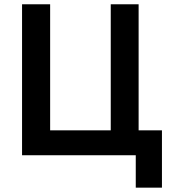

<svg xmlns="http://www.w3.org/2000/svg" viewBox="-20 -718 798 888"><path d="M607.9 149.9V0H82V-698.2H211.9V-115.2H492.2V-698.2H621.1V-115.2H729V149.9Z"/></svg>

Font: Anuphan SemiBold
Style: Bold
Weight: 600
Designer: Mike Abbink, Paul van der Laan, Pieter van Rosmalen, Mint Tantisuwanna
Foundry: Bold Monday; Cadson Demak
Version: Version 3.002;hotconv 1.0.109;makeotfexe 2.5.65596